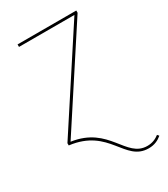

<svg xmlns="http://www.w3.org/2000/svg" viewBox="-178 -601 771 880"><g transform="rotate(-30 207.5 -161.5)"><path d="M344.7 195C375.4 195 397 184 415 169L407.4 160.3C390.9 173 371.1 182.3 344.7 182.3C232.3 182.3 237 16.3 48.7 -10.6L372.1 -506.4V-518.3H61.3V-505.1H354.6L32.9 -11.9V0C233 24.6 219.1 195 344.7 195Z"/></g></svg>

Font: Fira Sans Hair
Style: Regular
Weight: 100
Designer: bBox Type GmbH & Carrois Corporate GbR & Edenspiekermann AG
Foundry: bBox Type GmbH & Carrois Corporate GbR & Edenspiekermann AG
Version: Version 4.300;PS 004.300;hotconv 1.0.88;makeotf.lib2.5.64775